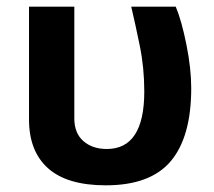

<svg xmlns="http://www.w3.org/2000/svg" viewBox="-20 -536 642 575"><path d="M296.9 19Q181.2 19 124 -32Q66.9 -83 66.9 -178.2V-516.1H202.6V-181.2Q202.6 -137.2 229.7 -113.5Q256.8 -89.8 299.8 -89.8Q412.1 -89.8 412.1 -262.2Q412.1 -333.5 398.4 -399.9Q384.8 -466.3 373 -516.1H506.3Q523.9 -474.1 538.3 -402.3Q552.7 -330.6 552.7 -272Q552.7 -126.5 491.7 -53.7Q430.7 19 296.9 19Z"/></svg>

Font: Cadman
Style: Bold
Weight: 700
Designer: Paul James MIller
Foundry: High-Logic / Made with FontCreator
Version: Version 2.114;March 28, 2021;FontCreator 13.0.0.2683 64-bit